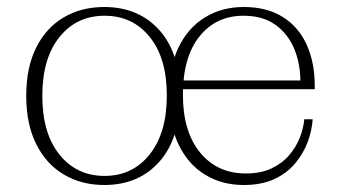

<svg xmlns="http://www.w3.org/2000/svg" viewBox="-20 -521 971 549"><path d="M278 8Q213 8 162.5 -22Q112 -52 83.5 -109Q55 -166 55 -247Q55 -328 83.5 -385Q112 -442 162.5 -471.5Q213 -501 278 -501Q376 -501 435.5 -435Q495 -369 495 -247Q495 -126 436 -59Q377 8 278 8ZM279 -18Q359 -18 408 -79.5Q457 -141 457 -248Q457 -355 408 -415.5Q359 -476 279 -476Q199 -476 150 -415Q101 -354 101 -247Q101 -140 150 -79Q199 -18 279 -18ZM677 8Q614 8 565.5 -22Q517 -52 490 -109Q463 -166 463 -246Q463 -328 490 -384.5Q517 -441 565.5 -471Q614 -501 677 -501L676 -476Q598 -476 550.5 -417Q503 -358 503 -250Q503 -145 552 -85Q601 -25 683 -25Q726 -25 756.5 -39.5Q787 -54 807 -77.5Q827 -101 837.5 -128Q848 -155 850 -180H874Q872 -148 860 -115.5Q848 -83 824.5 -54.5Q801 -26 764.5 -9Q728 8 677 8ZM485 -266V-291H839L880 -275V-266ZM839 -291Q838 -344 819.5 -385.5Q801 -427 765.5 -451.5Q730 -476 676 -476L677 -501Q743 -501 788.5 -472.5Q834 -444 857 -393Q880 -342 880 -275Z"/></svg>

Font: Montagu Slab 144pt ExtraLight
Style: Regular
Weight: 250
Version: Version 1.000